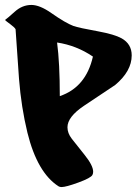

<svg xmlns="http://www.w3.org/2000/svg" viewBox="-45 -754 553 777"><path d="M488 -530Q488 -466 421 -410L295 -326Q228 -281 228 -239Q228 -215 245.5 -192.5Q263 -170 297.5 -127Q332 -84 332 -59Q332 -52 329 -46Q323 -34 272.5 -15.5Q222 3 204 3Q197 3 192 0Q106 -55 66 -217Q41 -320 32 -434Q32 -434 18 -636Q13 -644 -2 -655Q-21 -669 -25 -673Q-16 -679 14.5 -706.5Q45 -734 82 -734Q116 -734 163 -701Q220 -661 252 -649Q275 -641 353 -627Q418 -615 447 -599Q488 -576 488 -530ZM331 -525Q265 -570 186 -582Q197 -499 197 -365Q303 -401 331 -525Z"/></svg>

Font: To Be Continued
Style: Regular
Weight: 400
Version: Macromedia Fontographer 4.1.4 9/2/97